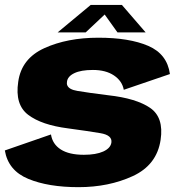

<svg xmlns="http://www.w3.org/2000/svg" viewBox="-20 -750 730 774"><path d="M296.5 4.5Q418.5 4.5 515.5 -40.2Q612.5 -85 627.5 -186.5Q641 -277 585 -315.2Q529 -353.5 416.5 -366Q339 -375.5 292 -383.5Q258.5 -389 251.5 -405.5Q248.5 -412 250 -420.5Q252.5 -442 279.5 -455Q306.5 -468 354.5 -468Q406.5 -468 439.5 -445.8Q472.5 -423.5 479 -388L665 -451.5Q654 -532 577.8 -565Q501.5 -598 376.5 -598Q251.5 -598 159 -556Q66.5 -514 53.5 -420.5Q39.5 -328 93.8 -287Q148 -246 254 -232.5Q335.5 -221.5 384.5 -213.2Q433.5 -205 429 -175Q425.5 -152.5 396.2 -139.2Q367 -126 318 -126Q258.5 -126 225 -147.5Q191.5 -169 185.5 -208L-0.5 -143.5Q13 -62.5 93.8 -29Q174.5 4.5 296.5 4.5ZM212.5 -619.5H325.5L402 -691.5L453.5 -619.5H567L471.5 -730H345.5Z"/></svg>

Font: Anybody Thin ExtraBold
Style: Italic
Weight: 800
Italic angle: -10°
Version: Version 1.113;gftools[0.9.25]